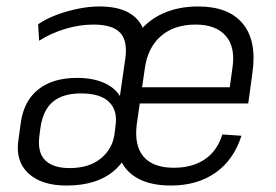

<svg xmlns="http://www.w3.org/2000/svg" viewBox="-20 -567 854 594"><path d="M186 7Q108 7 67.5 -31Q27 -69 37 -134L44 -185Q53 -254 98 -290Q143 -326 218 -326Q266 -326 300 -311.5Q334 -297 351 -270L368 -388Q375 -442 351 -466.5Q327 -491 269 -491Q227 -491 183 -478Q139 -465 101 -441L98 -492Q123 -509 155 -521Q187 -533 221.5 -540Q256 -547 288 -547Q342 -547 376 -529Q410 -511 424 -475.5Q438 -440 431 -388L403 -187Q390 -90 336 -41.5Q282 7 186 7ZM195 -47Q255 -47 291 -76Q327 -105 334 -150L337 -175Q345 -224 318 -251Q291 -278 231 -278Q175 -278 144 -252.5Q113 -227 105 -171L102 -148Q95 -96 119.5 -71.5Q144 -47 195 -47ZM509 7Q446 7 405.5 -15.5Q365 -38 348.5 -82Q332 -126 340 -189L363 -351Q372 -413 402 -457Q432 -501 481 -524Q530 -547 593 -547Q687 -547 731 -494Q775 -441 761 -342L748 -247H400L407 -297H702L687 -270L699 -356Q709 -421 678.5 -456Q648 -491 585 -491Q519 -491 478 -455.5Q437 -420 428 -355L403 -182Q395 -116 424.5 -82Q454 -48 518 -48Q575 -48 613.5 -74Q652 -100 668 -151L727 -147Q703 -72 646.5 -32.5Q590 7 509 7Z"/></svg>

Font: Pathway Extreme SemiCondensed ExtraLight
Style: Italic
Weight: 250
Width: 4
Italic angle: -8°
Version: Version 1.001;gftools[0.9.26]